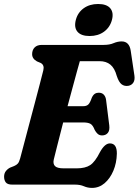

<svg xmlns="http://www.w3.org/2000/svg" viewBox="-20 -925 694 962"><path d="M356.5 0H42Q17.5 0 9 -11.2Q0.5 -22.5 0.5 -39.5Q0.5 -57 10 -68.5Q19.5 -80 31.5 -85.5L50.5 -93Q62.5 -98 69.2 -105.5Q76 -113 81 -131.5Q88 -158 99.8 -202.5Q111.5 -247 125.5 -299.8Q139.5 -352.5 153.5 -405.2Q167.5 -458 179 -502.2Q190.5 -546.5 197 -572.5Q203.5 -599 184 -609.5L165 -617.5Q141 -631 141 -653.5Q141 -674.5 153.5 -687.2Q166 -700 189.5 -700H499.5Q529 -700 549.2 -708.8Q569.5 -717.5 589.5 -717.5Q628 -717.5 635 -670.5L653.5 -546Q656.5 -524 648 -511Q639.5 -498 623 -495Q603.5 -492 589.5 -502.5Q575.5 -513 565 -544.5Q554.5 -583.5 533.2 -601Q512 -618.5 479 -618.5H380Q375 -601.5 365.5 -566.8Q356 -532 343.8 -486.8Q331.5 -441.5 318.5 -393H398Q413 -393 422 -401Q431 -409 440 -435.5Q446.5 -449.5 455 -455Q463.5 -460.5 474.5 -460.5Q491 -460.5 500.2 -450.5Q509.5 -440.5 511.5 -424L527.5 -296.5Q530.5 -271 520 -258.8Q509.5 -246.5 491.5 -246.5Q478 -246.5 469.2 -254.5Q460.5 -262.5 454.5 -274Q445 -298.5 432.5 -305Q420 -311.5 396.5 -311.5H296.5Q280 -247 266.8 -195.2Q253.5 -143.5 249.5 -126Q244.5 -105 255.2 -93.2Q266 -81.5 299 -81.5H364Q407.5 -81.5 432 -97.8Q456.5 -114 481 -163Q505 -206.5 530.5 -206.5Q566 -206.5 565.5 -155.5Q564.5 -108.5 548 -69.5Q531.5 -30.5 504 -7Q476.5 16.5 441 16.5Q419.5 16.5 400.5 8.2Q381.5 0 356.5 0ZM429 -744.5Q386.5 -744.5 368.2 -766Q350 -787.5 360 -825.5Q369.5 -862 399.2 -883.5Q429 -905 471.5 -905Q514.5 -905 532.5 -883.5Q550.5 -862 541 -825.5Q531 -788 501.2 -766.2Q471.5 -744.5 429 -744.5Z"/></svg>

Font: Fraunces 144pt S100
Style: Bold Italic
Weight: 700
Italic angle: -16°
Version: Version 1.000; ttfautohint (v1.8.3)